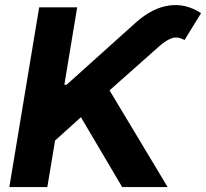

<svg xmlns="http://www.w3.org/2000/svg" viewBox="-20 -757 834 777"><path d="M17.8 0 138.5 -727.3H292.3L240.4 -414.1H249.6L530.9 -666.9Q596.6 -725.1 664.1 -734.7Q731.5 -744.3 793.7 -703.8L726.6 -594.8Q699.2 -610.4 676.1 -602.6Q653.1 -594.8 625 -570.3L423.3 -391.3L658.4 0H474.4L307.5 -282.7L202.8 -188.2L171.5 0Z"/></svg>

Font: Inter UI
Style: Bold Italic
Weight: 700
Italic angle: 9.39999°
Designer: Rasmus Andersson
Foundry: rsms
Version: 3.2;8d6f07862